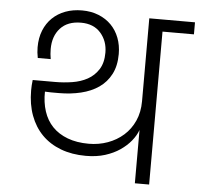

<svg xmlns="http://www.w3.org/2000/svg" viewBox="-53 -804 894 858"><g transform="rotate(5 394.0 -374.5)"><path d="M583 -239Q574 -214 554.5 -190Q535 -166 506.5 -146.5Q478 -127 440 -115Q402 -103 354 -103Q291 -103 241 -122Q191 -141 156.5 -176Q122 -211 103.5 -261Q85 -311 85 -373Q85 -396 88 -420H189Q227 -420 265 -426Q303 -432 333 -448.5Q363 -465 382 -494.5Q401 -524 401 -570Q401 -622 369.5 -658Q338 -694 281 -694Q221 -694 188.5 -658.5Q156 -623 156 -565Q156 -554 157 -542.5Q158 -531 160 -520H102Q97 -545 97 -568Q97 -610 110.5 -643.5Q124 -677 148.5 -700.5Q173 -724 206.5 -736.5Q240 -749 281 -749Q322 -749 355.5 -735.5Q389 -722 412.5 -698Q436 -674 448.5 -641Q461 -608 461 -569Q461 -516 441.5 -478.5Q422 -441 388 -417.5Q354 -394 308 -383Q262 -372 210 -372Q190 -372 174.5 -372Q159 -372 147 -373Q146 -325 159 -285Q172 -245 199 -217Q226 -189 267 -173.5Q308 -158 362 -158Q407 -158 447 -172.5Q487 -187 517.5 -214Q548 -241 565.5 -280Q583 -319 583 -368V-740H788V-686H647V0H583Z"/></g></svg>

Font: SVN-Poppins Light
Style: Regular
Weight: 300
Designer: Ninad Kale (Devanagari), Jonny Pinhorn (Latin)
Foundry: Indian Type Foundry
Version: Version 3.002 2017; ttfautohint (v1.8.3)